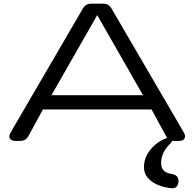

<svg xmlns="http://www.w3.org/2000/svg" viewBox="-20 -770 1062 1049"><path d="M38.6 -46.9 432.6 -723.1Q440.9 -737.3 451.9 -743.7Q462.9 -750 479 -750H543Q559.1 -750 570.1 -743.7Q581.1 -737.3 589.4 -723.1L983.9 -46.9Q995.6 -26.4 988 -13.2Q980.5 0 957 0H933.1Q917 0 905.8 -6.6Q894.5 -13.2 886.7 -27.3L808.1 -171.9H214.4L135.7 -27.3Q127.9 -13.2 116.7 -6.6Q105.5 0 89.4 0H65.4Q42 0 34.2 -13.2Q26.4 -26.4 38.6 -46.9ZM761.2 -250 511.2 -687.5 261.2 -250ZM916 258.3Q876 254.4 842 240Q808.1 225.6 787.4 201.4Q766.6 177.2 766.6 144.5Q766.6 96.2 793.5 58.6Q820.3 21 856.7 0.2Q893.1 -20.5 917.5 -20.5Q926.8 -20.5 927.7 -15.6Q928.7 -10.7 922.6 -1.5Q916.5 7.8 903.8 21Q882.3 43.9 871.3 68.6Q860.4 93.3 860.4 120.1Q860.4 147.9 874.5 161.9Q888.7 175.8 916 180.2Q935.5 183.1 945.3 192.4Q955.1 201.7 955.1 219.2Q955.1 238.8 945.1 249.5Q935.1 260.3 916 258.3Z"/></svg>

Font: Gyrochrome
Style: Regular
Weight: 400
Designer: David Moles
Foundry: David Moles
Version: Version 1.005;Glyphs 3.2.3 (3260)